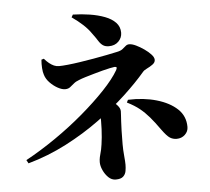

<svg xmlns="http://www.w3.org/2000/svg" viewBox="-59 -888 1117 1019"><g transform="rotate(-5 500.0 -378.0)"><path d="M53 -76Q132 -119 212.5 -174.5Q293 -230 364 -290.5Q435 -351 489 -408Q543 -465 569 -510Q574 -520 573 -524Q572 -528 562 -528Q554 -527 536.5 -523.5Q519 -520 496.5 -514Q474 -508 449.5 -501Q425 -494 403.5 -487.5Q382 -481 368 -475Q351 -469 339.5 -459Q328 -449 317.5 -441Q307 -433 291 -433Q274 -433 252 -445Q230 -457 211 -476.5Q192 -496 185 -519Q180 -533 178.5 -555Q177 -577 179 -600L192 -604Q205 -589 217.5 -579Q230 -569 242.5 -563.5Q255 -558 269 -558Q286 -558 316 -561Q346 -564 382 -569.5Q418 -575 455.5 -581.5Q493 -588 525.5 -594.5Q558 -601 581 -606Q602 -610 612.5 -618.5Q623 -627 631 -634Q639 -641 650 -641Q665 -641 686 -631Q707 -621 728.5 -606Q750 -591 764 -575.5Q778 -560 778 -547Q778 -533 763.5 -522.5Q749 -512 733 -504.5Q717 -497 710 -488Q665 -435 598.5 -373Q532 -311 448.5 -250Q365 -189 267.5 -138.5Q170 -88 63 -58ZM517 68Q495 68 478 51.5Q461 35 450.5 12Q440 -11 440 -31Q440 -45 443 -58.5Q446 -72 453 -98Q455 -108 457.5 -124.5Q460 -141 462 -162Q464 -183 465 -205.5Q466 -228 466 -249Q466 -278 463.5 -300Q461 -322 458 -336L491 -369Q509 -362 528.5 -349.5Q548 -337 561.5 -321.5Q575 -306 575 -291Q575 -282 574 -269.5Q573 -257 572 -237Q571 -217 570 -187.5Q569 -158 569 -115Q569 -85 572 -53.5Q575 -22 575 -6Q575 10 572 27.5Q569 45 556.5 56.5Q544 68 517 68ZM858 -119Q838 -119 822 -129Q806 -139 780 -175Q751 -216 727.5 -243.5Q704 -271 677.5 -292.5Q651 -314 611 -334L618 -348Q702 -351 770.5 -331Q839 -311 879.5 -273Q920 -235 920 -177Q920 -153 902 -136Q884 -119 858 -119ZM542 -640Q523 -640 510.5 -648.5Q498 -657 487.5 -674Q477 -691 459 -715Q442 -740 416.5 -763.5Q391 -787 358 -810L366 -824Q412 -823 456 -816Q500 -809 535.5 -795.5Q571 -782 592 -760Q613 -738 613 -706Q613 -679 593.5 -659.5Q574 -640 542 -640Z"/></g></svg>

Font: Noto Serif TC ExtraBold
Style: Regular
Weight: 800
Designer: Ryoko NISHIZUKA 西塚涼子 (kana & ideographs); Frank Grießhammer (Latin, Greek & Cyrillic); Wenlong ZHANG 张文龙 (bopomofo); San
Foundry: Adobe
Version: Version 2.002-H1;hotconv 1.1.0;makeotfexe 2.6.0